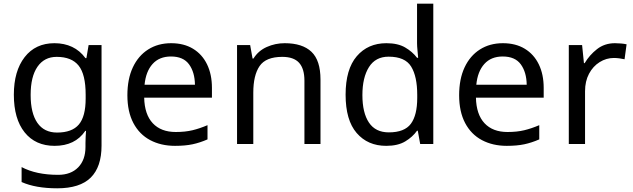

<svg xmlns="http://www.w3.org/2000/svg" viewBox="-20 -780 3429 1040"><path d="M275 -546Q328 -546 370.5 -526Q413 -506 443 -465H448L460 -536H530V9Q530 124 471.5 182Q413 240 290 240Q232 240 183.5 231.5Q135 223 97 206V125Q176 167 295 167Q364 167 403.5 126.5Q443 86 443 16V-5Q443 -17 444 -39.5Q445 -62 446 -71H442Q414 -30 372.5 -10Q331 10 276 10Q172 10 113.5 -63Q55 -136 55 -267Q55 -395 113.5 -470.5Q172 -546 275 -546ZM287 -472Q220 -472 183 -418.5Q146 -365 146 -266Q146 -167 182.5 -114.5Q219 -62 289 -62Q370 -62 407 -105.5Q444 -149 444 -246V-267Q444 -377 406 -424.5Q368 -472 287 -472Z M907 -546Q976 -546 1025.5 -516Q1075 -486 1101.5 -431.5Q1128 -377 1128 -304V-251H761Q763 -160 807.5 -112.5Q852 -65 932 -65Q983 -65 1022.5 -74.5Q1062 -84 1104 -102V-25Q1063 -7 1023 1.5Q983 10 928 10Q852 10 793.5 -21Q735 -52 702.5 -113.5Q670 -175 670 -264Q670 -352 699.5 -415Q729 -478 782.5 -512Q836 -546 907 -546ZM906 -474Q843 -474 806.5 -433.5Q770 -393 763 -321H1036Q1035 -389 1004 -431.5Q973 -474 906 -474Z M1522 -546Q1618 -546 1667 -499.5Q1716 -453 1716 -349V0H1629V-343Q1629 -408 1600 -440Q1571 -472 1509 -472Q1420 -472 1386 -422Q1352 -372 1352 -278V0H1264V-536H1335L1348 -463H1353Q1379 -505 1425 -525.5Q1471 -546 1522 -546Z M2072 10Q1972 10 1912 -59.5Q1852 -129 1852 -267Q1852 -405 1912.5 -475.5Q1973 -546 2073 -546Q2135 -546 2174.5 -523Q2214 -500 2239 -467H2245Q2244 -480 2241.5 -505.5Q2239 -531 2239 -546V-760H2327V0H2256L2243 -72H2239Q2215 -38 2175 -14Q2135 10 2072 10ZM2086 -63Q2171 -63 2205.5 -109.5Q2240 -156 2240 -250V-266Q2240 -366 2207 -419.5Q2174 -473 2085 -473Q2014 -473 1978.5 -416.5Q1943 -360 1943 -265Q1943 -169 1978.5 -116Q2014 -63 2086 -63Z M2704 -546Q2773 -546 2822.5 -516Q2872 -486 2898.5 -431.5Q2925 -377 2925 -304V-251H2558Q2560 -160 2604.5 -112.5Q2649 -65 2729 -65Q2780 -65 2819.5 -74.5Q2859 -84 2901 -102V-25Q2860 -7 2820 1.5Q2780 10 2725 10Q2649 10 2590.5 -21Q2532 -52 2499.5 -113.5Q2467 -175 2467 -264Q2467 -352 2496.5 -415Q2526 -478 2579.5 -512Q2633 -546 2704 -546ZM2703 -474Q2640 -474 2603.5 -433.5Q2567 -393 2560 -321H2833Q2832 -389 2801 -431.5Q2770 -474 2703 -474Z M3311 -546Q3326 -546 3343.5 -544.5Q3361 -543 3374 -540L3363 -459Q3350 -462 3334.5 -464Q3319 -466 3305 -466Q3264 -466 3228 -443.5Q3192 -421 3170.5 -380.5Q3149 -340 3149 -286V0H3061V-536H3133L3143 -438H3147Q3173 -482 3214 -514Q3255 -546 3311 -546Z"/></svg>

Font: Noto Sans Javanese
Style: Regular
Weight: 400
Designer: Monotype Design Team
Foundry: Monotype Imaging Inc.
Version: Version 2.004